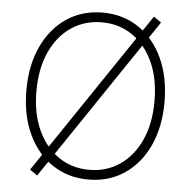

<svg xmlns="http://www.w3.org/2000/svg" viewBox="-53 -792 851 856"><g transform="rotate(5 372.5 -363.5)"><path d="M373 9.8Q281.7 9.8 211.9 -36.9Q142.1 -83.5 102.8 -167.5Q63.5 -251.5 63.5 -363.3Q63.5 -475.6 103 -559.8Q142.6 -644 212.2 -690.7Q281.7 -737.3 373 -737.3Q463.9 -737.3 533.4 -690.7Q603 -644 642.3 -559.8Q681.6 -475.6 681.6 -363.3Q681.6 -251.5 642.3 -167.2Q603 -83 533.4 -36.6Q463.9 9.8 373 9.8ZM373 -33.7Q449.7 -33.7 509.3 -74.2Q568.8 -114.7 602.8 -188.7Q636.7 -262.7 636.7 -363.3Q636.7 -464.4 602.8 -538.6Q568.8 -612.8 509.3 -653.3Q449.7 -693.8 373 -693.8Q296.4 -693.8 236.6 -653.6Q176.8 -613.3 142.6 -539.1Q108.4 -464.8 108.4 -363.3Q108.4 -263.2 142.3 -189.2Q176.3 -115.2 235.8 -74.5Q295.4 -33.7 373 -33.7ZM144.5 11.7 110.8 -11.7 601.6 -739.3 635.3 -715.8Z"/></g></svg>

Font: Inter 17pt ExtraLight
Style: Regular
Weight: 250
Version: Version 4.001;git-66647c0bb